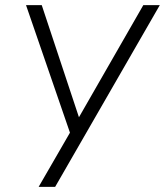

<svg xmlns="http://www.w3.org/2000/svg" viewBox="-20 -725 640 745"><path d="M130 0 260 -225 256 -197 81 -705H142L290 -259H280L536 -705H600L194 0Z"/></svg>

Font: Nunito Sans 10pt Condensed Light
Style: Italic
Weight: 300
Width: 3
Italic angle: -9°
Designer: Vernon Adams
Foundry: Vernon Adams
Version: Version 3.101;gftools[0.9.27]